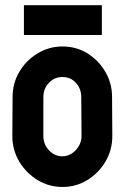

<svg xmlns="http://www.w3.org/2000/svg" viewBox="-20 -722 497 752"><path d="M224.6 10.3Q171.4 10.3 126.5 -17.1Q82.5 -44.4 55.2 -89.4Q28.3 -135.3 28.3 -189.5L29.3 -341.8Q29.3 -397 56.2 -441.4Q82.5 -485.8 127 -512.7Q171.9 -540 224.6 -540Q278.8 -540 322.3 -513.2Q365.7 -486.3 392.1 -441.4Q418.9 -396.5 418.9 -341.8L419.9 -189.5Q419.9 -135.3 393.6 -89.8Q366.7 -44.4 322.5 -17.1Q278.3 10.3 224.6 10.3ZM224.6 -109.9Q254.4 -109.9 276.9 -134.3Q299.3 -158.7 299.3 -189.5L298.3 -341.8Q298.3 -374.5 277.3 -397.5Q256.3 -420.4 224.6 -420.4Q193.8 -420.4 171.9 -397.9Q149.9 -375.5 149.9 -341.8V-189.5Q149.9 -156.7 171.9 -133.3Q193.8 -109.9 224.6 -109.9ZM73.7 -701.7H378.9V-585H73.7Z"/></svg>

Font: WRV
Style: Display
Weight: 400
Designer: Will Viles x Danh Hong
Version: Version 8.001; ttfautohint (v1.8.3)